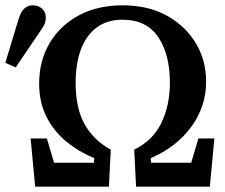

<svg xmlns="http://www.w3.org/2000/svg" viewBox="-27 -701 845 721"><path d="M105 0 88 -181H149L176 -90H326L327 -107Q269 -131 222 -169.5Q175 -208 147.5 -262.5Q120 -317 120 -387Q120 -472 159 -538.5Q198 -605 268.5 -643Q339 -681 433 -681Q530 -681 600 -642Q670 -603 708.5 -538.5Q747 -474 747 -395Q747 -301 691.5 -225Q636 -149 539 -107L540 -90H691L718 -181H778L761 0H484L477 -139Q548 -174 579.5 -240.5Q611 -307 611 -390Q611 -497 567 -562Q523 -627 433 -627Q374 -627 334.5 -596.5Q295 -566 276 -513Q257 -460 257 -390Q257 -294 291 -234Q325 -174 389 -139L382 0ZM-7 -465 42 -627Q51 -657 64.5 -669Q78 -681 96 -681Q117 -681 131 -668.5Q145 -656 145 -635Q145 -619 138 -606Q131 -593 116 -572L32 -448Z"/></svg>

Font: Source Serif 4 Semibold
Style: Regular
Weight: 600
Designer: Frank Grießhammer
Foundry: Adobe
Version: Version 4.005;hotconv 1.1.0;makeotfexe 2.6.0